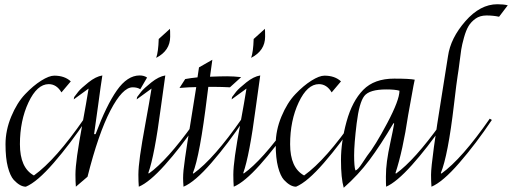

<svg xmlns="http://www.w3.org/2000/svg" viewBox="-20 -871 2416 906"><path d="M236 -514Q285 -514 314 -487L270 -435Q247 -474 210 -474Q155 -474 114.5 -388Q74 -302 74 -190.5Q74 -79 140 -43Q243 -117 377 -311L387 -305Q312 -193 233.5 -102.5Q155 -12 102 10Q75 10 45 -22Q28 -41 17 -83Q6 -125 6 -190.5Q6 -256 33 -321Q60 -386 98.5 -426.5Q137 -467 174.5 -490.5Q212 -514 236 -514Z M639 -515Q660 -515 674 -505L642 -450Q628 -459 606 -459Q558 -459 501 -349.5Q444 -240 393 -37L338 10Q336 -14 336 -47Q336 -80 344 -137.5Q352 -195 370 -292.5Q388 -390 398 -453L328 -402L330 -413Q337 -423 349.5 -438.5Q362 -454 397 -482Q432 -510 463 -515Q456 -472 443.5 -377.5Q431 -283 424 -238H431Q482 -374 531.5 -444.5Q581 -515 639 -515Z M635 10Q633 -14 633 -47Q633 -80 641 -137.5Q649 -195 667 -292.5Q685 -390 695 -453L625 -402L627 -413Q634 -423 646.5 -438.5Q659 -454 694 -482Q729 -510 760 -515Q754 -476 739 -364Q709 -136 680 -55L682 -52Q768 -113 892 -286L903 -279Q831 -174 758 -92.5Q685 -11 635 10ZM782 -735Q783 -727 783 -698Q783 -632 717 -598Q727 -625 729 -687Z M971 -509Q1021 -511 1052 -511Q1083 -511 1118 -507L1065 -459Q1025 -461 999 -461H963L958 -422Q923 -134 890 -54L893 -52Q989 -121 1121 -311L1131 -305Q1056 -193 977.5 -102.5Q899 -12 846 10Q844 -14 844 -30.5Q844 -47 846 -68Q848 -89 853.5 -127Q859 -165 864.5 -200.5Q870 -236 882.5 -313Q895 -390 906 -460Q877 -460 827 -456L854 -498Q881 -503 912 -506L919 -553L982 -589Z M1083 10Q1081 -14 1081 -47Q1081 -80 1089 -137.5Q1097 -195 1115 -292.5Q1133 -390 1143 -453L1073 -402L1075 -413Q1082 -423 1094.5 -438.5Q1107 -454 1142 -482Q1177 -510 1208 -515Q1202 -476 1187 -364Q1157 -136 1128 -55L1130 -52Q1216 -113 1340 -286L1351 -279Q1279 -174 1206 -92.5Q1133 -11 1083 10ZM1230 -735Q1231 -727 1231 -698Q1231 -632 1165 -598Q1175 -625 1177 -687Z M1511 -514Q1560 -514 1589 -487L1545 -435Q1522 -474 1485 -474Q1430 -474 1389.5 -388Q1349 -302 1349 -190.5Q1349 -79 1415 -43Q1518 -117 1652 -311L1662 -305Q1587 -193 1508.5 -102.5Q1430 -12 1377 10Q1350 10 1320 -22Q1303 -41 1292 -83Q1281 -125 1281 -190.5Q1281 -256 1308 -321Q1335 -386 1373.5 -426.5Q1412 -467 1449.5 -490.5Q1487 -514 1511 -514Z M1840 -500Q1912 -500 1937 -495L1931 -466Q1922 -420 1906 -328Q1881 -160 1846 -54L1849 -52Q1936 -115 2059 -286L2069 -279Q1997 -174 1924 -92.5Q1851 -11 1802 10Q1801 -2 1801 -37.5Q1801 -73 1806 -110.5Q1811 -148 1822.5 -201Q1834 -254 1840 -288L1837 -290Q1775 -185 1723 -115.5Q1671 -46 1602 15Q1589 -30 1589 -116Q1589 -202 1615.5 -298Q1642 -394 1694 -447Q1746 -500 1840 -500ZM1657 -67Q1667 -67 1689 -100.5Q1711 -134 1712 -135Q1750 -182 1807.5 -290.5Q1865 -399 1865 -443Q1844 -449 1803 -449Q1723 -449 1699 -418Q1675 -387 1663 -289Q1651 -191 1651 -138Q1651 -85 1657 -67Z M2327 -851Q2356 -851 2376 -846L2335 -792Q2307 -798 2276 -798Q2245 -798 2224 -783Q2203 -768 2191 -748Q2179 -728 2169.5 -694Q2160 -660 2156.5 -637.5Q2153 -615 2148.5 -577.5Q2144 -540 2139.5 -513.5Q2135 -487 2122 -376Q2094 -137 2060 -54L2063 -52Q2159 -121 2291 -311L2301 -305Q2226 -193 2147.5 -102.5Q2069 -12 2016 10Q2014 -14 2014 -46Q2014 -78 2027.5 -177Q2041 -276 2063.5 -414Q2086 -552 2094 -606Q2106 -691 2176 -771Q2246 -851 2327 -851Z"/></svg>

Font: Felipa
Style: Regular
Weight: 400
Designer: Javier Alcaraz
Foundry: Fontstage
Version: Version 1.001